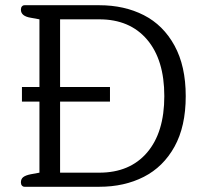

<svg xmlns="http://www.w3.org/2000/svg" viewBox="-20 -715 779 735"><path d="M60 -17Q60 -30 69 -37Q78 -44 98 -48L131 -54V-326H64V-382H131V-641L98 -647Q60 -653 60 -678Q60 -686 64 -690.5Q68 -695 74 -695H360Q456 -695 530.5 -657Q605 -619 648 -540.5Q691 -462 691 -347Q691 -231 648 -153.5Q605 -76 530.5 -38Q456 0 360 0H74Q68 0 64 -4.5Q60 -9 60 -17ZM360 -54Q477 -54 543 -131Q609 -208 609 -347Q609 -486 543 -563.5Q477 -641 360 -641H210V-382H401V-326H210V-54Z"/></svg>

Font: Maitree
Style: Regular
Weight: 400
Designer: CadsonDemak Team
Foundry: CadsonDemak
Version: Version 1.000